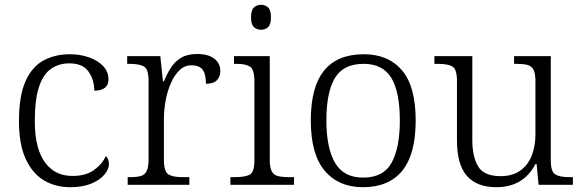

<svg xmlns="http://www.w3.org/2000/svg" viewBox="-20 -770 2429 800"><path d="M272 10Q211 10 163 -18.5Q115 -47 87 -108Q59 -169 59 -264Q59 -371 86.5 -432Q114 -493 162 -518.5Q210 -544 271 -544Q314 -544 351 -531Q388 -518 410 -494.5Q432 -471 432 -439Q432 -393 373 -392Q373 -437 349 -471.5Q325 -506 269 -506Q226 -506 193.5 -484Q161 -462 143 -409.5Q125 -357 125 -265Q125 -152 167 -94Q209 -36 283 -37Q337 -37 371 -61Q405 -85 421 -120Q434 -107 434 -86Q434 -66 416 -43.5Q398 -21 361.5 -5.5Q325 10 272 10Z M512 0V-32H524Q550 -32 566.5 -36.5Q583 -41 591 -57Q599 -73 599 -107V-433Q599 -481 580.5 -492.5Q562 -504 519 -504H510V-536H648L659 -431H663Q675 -461 691.5 -487Q708 -513 734 -529Q760 -545 801 -545Q848 -545 873 -525.5Q898 -506 898 -474Q898 -451 884 -436Q870 -421 838 -421Q838 -463 823.5 -480.5Q809 -498 778 -498Q749 -498 727.5 -477Q706 -456 691.5 -422.5Q677 -389 670 -350Q663 -311 663 -274V-104Q663 -55 681.5 -43.5Q700 -32 738 -32H769V0Z M1068 -646Q1050 -646 1038 -657Q1026 -668 1026 -698Q1026 -728 1038 -739Q1050 -750 1068 -750Q1085 -750 1097 -739Q1109 -728 1109 -698Q1109 -668 1097 -657Q1085 -646 1068 -646ZM940 0V-32H960Q1003 -32 1021.5 -43Q1040 -54 1040 -102V-431Q1040 -481 1021.5 -492.5Q1003 -504 965 -504H955V-536H1104V-105Q1104 -72 1112 -56.5Q1120 -41 1137.5 -36.5Q1155 -32 1184 -32H1205V0Z M1492 10Q1391 10 1333 -58.5Q1275 -127 1275 -268Q1275 -408 1330.5 -476Q1386 -544 1496 -544Q1598 -544 1655 -477Q1712 -410 1712 -268Q1712 -127 1656 -58.5Q1600 10 1492 10ZM1493 -30Q1578 -30 1612 -92.5Q1646 -155 1646 -268Q1646 -387 1610.5 -445.5Q1575 -504 1495 -504Q1411 -504 1375.5 -445Q1340 -386 1340 -268Q1340 -153 1376 -91.5Q1412 -30 1493 -30Z M2048 10Q1967 10 1925.5 -37Q1884 -84 1884 -185V-433Q1884 -481 1865.5 -492.5Q1847 -504 1804 -504H1790V-536H1948V-186Q1948 -118 1972 -77Q1996 -36 2066 -36Q2115 -36 2147.5 -59Q2180 -82 2195.5 -121.5Q2211 -161 2211 -210V-431Q2211 -464 2203 -479.5Q2195 -495 2177.5 -499.5Q2160 -504 2132 -504H2122V-536H2275V-102Q2275 -55 2293.5 -43.5Q2312 -32 2350 -32H2367V0H2224L2216 -86H2211Q2160 10 2048 10Z"/></svg>

Font: Noto Serif Malayalam Light
Style: Regular
Weight: 300
Designer: Indian type Foundry, Jelle Bosma, Monotype Design Team
Foundry: Monotype Imaging Inc.
Version: Version 2.104; ttfautohint (v1.8.4.7-5d5b)